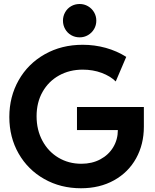

<svg xmlns="http://www.w3.org/2000/svg" viewBox="-20 -957 792 984"><path d="M27.8 -357.4Q27.8 -461.4 75.7 -545.9Q123.5 -630.4 209.5 -679Q295.4 -727.5 403.8 -727.5Q464.8 -727.5 522 -711.7Q579.1 -695.8 627 -665.5L573.2 -539.6Q545.4 -566.9 501 -583.5Q456.5 -600.1 403.8 -600.1Q336.4 -600.1 282.7 -570.3Q229 -540.5 198.2 -486.3Q167.5 -432.1 167.5 -361.3Q167.5 -291 197.5 -235.4Q227.5 -179.7 279.8 -148.7Q332 -117.7 397 -117.7Q451.7 -117.7 494.1 -140.4Q536.6 -163.1 560.3 -202.6Q584 -242.2 584 -290.5H374.5V-408.7H717.3V-307.6Q717.3 -217.3 677.5 -145.5Q637.7 -73.7 564.5 -33Q491.2 7.8 395 7.8Q290.5 7.8 206.8 -39.6Q123 -86.9 75.4 -170.2Q27.8 -253.4 27.8 -357.4ZM302.7 -851.1Q302.7 -874.5 314 -894.3Q325.2 -914.1 344.7 -925.3Q364.3 -936.5 388.2 -936.5Q411.6 -936.5 431.2 -925Q450.7 -913.6 462.2 -894Q473.6 -874.5 473.6 -851.1Q473.6 -827.6 462.2 -808.1Q450.7 -788.6 431.2 -777.1Q411.6 -765.6 388.2 -765.6Q364.3 -765.6 344.7 -776.9Q325.2 -788.1 314 -807.9Q302.7 -827.6 302.7 -851.1Z"/></svg>

Font: Reddit Sans
Style: Bold
Weight: 700
Designer: Stephen Hutchings
Foundry: Reddit
Version: Version 1.013